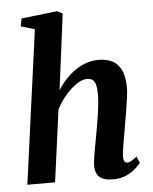

<svg xmlns="http://www.w3.org/2000/svg" viewBox="-57 -864 734 921"><g transform="rotate(-5 310.5 -403.5)"><path d="M451 10Q415.5 10 396.8 0Q378 -10 371.5 -27Q365 -44 365 -65Q365.5 -77.5 368 -95.2Q370.5 -113 374 -133.8Q377.5 -154.5 381.8 -176.2Q386 -198 389.5 -218Q393 -238.5 397.2 -262.5Q401.5 -286.5 405 -311.8Q408.5 -337 411 -361.2Q413.5 -385.5 413 -407Q412.5 -436.5 407.5 -452.2Q402.5 -468 392.2 -474.2Q382 -480.5 366.5 -480.5Q348.5 -480.5 328.8 -469.8Q309 -459 289 -440.8Q269 -422.5 250.8 -398.5Q232.5 -374.5 218.5 -348L171.5 0H38L139 -740L72.5 -759.5L80 -797L252.5 -817L278.5 -803.5L231.5 -438.5Q249 -466 270.8 -489.5Q292.5 -513 318 -530.5Q343.5 -548 372 -557.5Q400.5 -567 430.5 -567Q467.5 -567 495.5 -553.2Q523.5 -539.5 539 -507.2Q554.5 -475 554.5 -420.5Q554.5 -403.5 550.2 -372.5Q546 -341.5 540.5 -307.8Q535 -274 530 -247Q527 -228.5 523.5 -207.8Q520 -187 516.2 -166.5Q512.5 -146 510 -127.5Q507.5 -109 507 -94Q507 -76.5 512.5 -70.2Q518 -64 525 -64Q534 -64 544 -69.8Q554 -75.5 571.5 -89L584.5 -57.5Q580 -51 563 -34.5Q546 -18 517.8 -4Q489.5 10 451 10Z"/></g></svg>

Font: Merriweather 20pt
Style: Bold Italic
Weight: 700
Italic angle: -7.8°
Version: Version 2.101